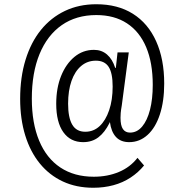

<svg xmlns="http://www.w3.org/2000/svg" viewBox="-20 -733 869 905"><path d="M420 152Q340 152 276.5 122.5Q213 93 168 38Q123 -17 99 -94.5Q75 -172 75 -267Q75 -369 100.5 -451.5Q126 -534 173 -592Q220 -650 286 -681.5Q352 -713 434 -713Q535 -713 606.5 -668Q678 -623 716 -538.5Q754 -454 754 -339Q754 -256 733.5 -193.5Q713 -131 675.5 -97Q638 -63 589 -63Q549 -63 526.5 -87.5Q504 -112 498 -158L496 -153Q474 -109 444 -86Q414 -63 372 -63Q312 -63 278.5 -110Q245 -157 245 -244Q245 -318 268 -375Q291 -432 331 -465Q371 -498 423 -498Q459 -498 484.5 -476Q510 -454 523 -413H526L534 -486H587L554 -236Q550 -213 549 -200.5Q548 -188 548 -178Q548 -141 559.5 -124.5Q571 -108 593 -108Q626 -108 650 -136.5Q674 -165 687 -215.5Q700 -266 700 -333Q700 -437 669 -510.5Q638 -584 578.5 -623Q519 -662 434 -662Q339 -662 271 -614.5Q203 -567 166.5 -478.5Q130 -390 130 -268Q130 -153 164.5 -70Q199 13 264.5 56.5Q330 100 422 100Q487 100 540.5 77.5Q594 55 628 11L659 47Q632 80 595.5 104Q559 128 514.5 140Q470 152 420 152ZM382 -112Q421 -112 449.5 -138.5Q478 -165 494.5 -213.5Q511 -262 511 -325Q511 -389 492 -418Q473 -447 432 -447Q392 -447 362.5 -422Q333 -397 317 -351.5Q301 -306 301 -244Q301 -179 320.5 -145.5Q340 -112 382 -112Z"/></svg>

Font: Nunito Sans 7pt Condensed Light
Style: Regular
Weight: 300
Width: 3
Designer: Vernon Adams
Foundry: Vernon Adams
Version: Version 3.101;gftools[0.9.27]